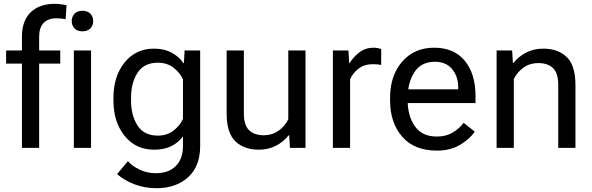

<svg xmlns="http://www.w3.org/2000/svg" viewBox="-20 -780 3123 1013"><path d="M95.7 0H186.5V-473.6V-484.4V-585.9Q186.5 -634.8 210.4 -659.2Q234.4 -683.6 278.3 -683.6Q291 -683.6 303.2 -682.1Q315.4 -680.7 326.2 -678.7L331.1 -752Q316.4 -755.9 300.3 -757.8Q284.2 -759.8 268.6 -759.8Q188.5 -759.8 142.1 -715.3Q95.7 -670.9 95.7 -585.9ZM12.2 -444.3H297.9V-513.7H152.3H129.9H12.2ZM369.6 0H460.4V-513.7H369.6ZM358.4 -668.9Q358.4 -646 373 -630.4Q387.7 -614.7 415 -614.7Q442.4 -614.7 457 -630.4Q471.7 -646 471.7 -668.9Q471.7 -691.9 457 -707.5Q442.4 -723.1 415 -723.1Q387.7 -723.1 373 -707.5Q358.4 -691.9 358.4 -668.9Z M597.7 138.7Q634.8 170.9 688.5 191.9Q742.2 212.9 805.7 212.9Q908.2 212.9 972.2 155.3Q1036.1 97.7 1036.1 -9.8V-513.7H954.1L950.2 -446.8H947.3Q927.7 -478.5 887.5 -501Q847.2 -523.4 793.5 -523.4Q695.8 -523.4 637.2 -450.2Q578.6 -377 578.6 -264.6V-249Q578.6 -136.7 637.2 -63.5Q695.8 9.8 793.5 9.8Q847.2 9.8 885 -9.5Q922.9 -28.8 945.3 -60.5V-9.8Q945.3 58.6 907.2 96.2Q869.1 133.8 803.2 133.8Q754.4 133.8 715.3 114.5Q676.3 95.2 654.8 70.3ZM671.4 -249V-264.6Q671.4 -342.8 705.6 -396Q739.7 -449.2 813 -449.2Q861.8 -449.2 896 -422.4Q930.2 -395.5 945.3 -361.3V-152.3Q930.2 -118.2 896 -91.3Q861.8 -64.5 813 -64.5Q739.7 -64.5 705.6 -117.7Q671.4 -170.9 671.4 -249Z M1175.8 -182.1Q1175.8 -78.6 1221.9 -34.4Q1268.1 9.8 1345.7 9.8Q1394.5 9.8 1434.8 -10.5Q1475.1 -30.8 1502.9 -65.9H1505.9L1509.8 0H1591.8V-513.7H1501V-150.4Q1482.4 -113.3 1449.2 -89.8Q1416 -66.4 1372.6 -66.4Q1321.8 -66.4 1294.2 -93Q1266.6 -119.6 1266.6 -181.2V-513.7H1175.8Z M1736.3 0H1827.1V-361.3Q1841.8 -395.5 1872.6 -418.5Q1903.3 -441.4 1947.3 -441.4Q1960 -441.4 1970.7 -440.4Q1981.4 -439.5 1991.2 -437.5V-521.5Q1986.3 -523.4 1974.6 -525.9Q1962.9 -528.3 1952.1 -528.3Q1908.2 -528.3 1876.5 -504.2Q1844.7 -480 1825.2 -447.8H1822.3L1818.4 -513.7H1736.3Z M2038.1 -249Q2038.1 -132.8 2101.8 -59.1Q2165.5 14.6 2285.2 14.6Q2358.4 14.6 2409.4 -17.1Q2460.4 -48.8 2484.9 -85.4L2426.3 -131.8Q2404.3 -102.5 2369.1 -81.1Q2334 -59.6 2285.2 -59.6Q2206.1 -59.6 2168.5 -114.5Q2130.9 -169.4 2130.9 -249V-264.6Q2130.9 -344.2 2166.5 -399.2Q2202.1 -454.1 2274.4 -454.1Q2334 -454.1 2365.7 -415Q2397.5 -376 2397.5 -320.3V-308.6H2093.8V-236.3H2488.8V-273.4Q2488.8 -390.6 2432.1 -459.5Q2375.5 -528.3 2270.5 -528.3Q2165.5 -528.3 2101.8 -454.6Q2038.1 -380.9 2038.1 -264.6Z M2600.1 0H2690.9V-363.3Q2709.5 -400.4 2742.7 -423.8Q2775.9 -447.3 2819.3 -447.3Q2870.1 -447.3 2897.7 -420.7Q2925.3 -394 2925.3 -332.5V0H3016.1V-331.5Q3016.1 -435.1 2970 -479.2Q2923.8 -523.4 2846.2 -523.4Q2797.4 -523.4 2757.1 -503.2Q2716.8 -482.9 2689 -447.8H2686L2682.1 -513.7H2600.1Z"/></svg>

Font: Roboto Flex
Style: Regular
Weight: 400
Designer: Berlow after Robertson
Foundry: Google
Version: Version 3.200;gftools[0.9.32]